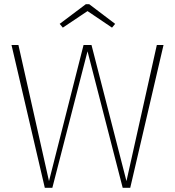

<svg xmlns="http://www.w3.org/2000/svg" viewBox="-20 -897 836 917"><path d="M761 -682 602 0H566L398 -652L230 0H194L35 -682H68L214 -32L379 -682H417L584 -32L729 -682ZM280 -765 265 -783 390 -877H406L530 -783L515 -765L398 -844Z"/></svg>

Font: Firava
Style: Regular
Weight: 400
Designer: Carrois Corporate & Edenspiekermann AG
Foundry: Greg Finn Gibson
Version: Version 5.000